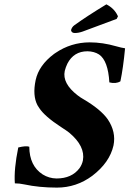

<svg xmlns="http://www.w3.org/2000/svg" viewBox="-20 -853 595 883"><path d="M555.2 -630.9Q546.4 -539.1 533.7 -479Q512.7 -466.3 482.9 -474.1Q477.1 -574.2 435.5 -602.5Q413.1 -616.7 382.3 -617.2Q319.3 -617.2 290 -560.5Q282.2 -544.4 277.8 -526.9Q265.6 -469.7 336.9 -414.6Q349.6 -404.8 361.8 -397.9Q442.9 -350.6 475.6 -304.2Q514.6 -246.1 502 -184.1Q484.4 -105.5 404.3 -44.4Q331.1 9.8 241.7 9.8Q160.2 9.8 91.8 -4.9Q69.3 -9.8 48.3 -9.8Q43.5 -74.7 64 -174.8Q100.1 -183.6 114.7 -178.2Q115.2 -90.3 176.3 -50.8Q205.6 -32.7 239.7 -32.2Q310.1 -32.2 345.7 -79.6Q357.4 -96.2 361.3 -115.2Q373 -180.7 297.9 -243.2Q287.6 -251.5 260.3 -269Q185.5 -317.9 160.6 -356Q156.2 -363.3 152.3 -369.1Q128.9 -413.6 144 -484.9Q158.7 -552.7 228.5 -605Q232.4 -607.9 235.8 -609.9Q306.2 -657.7 392.1 -658.2Q452.1 -658.2 514.6 -640.1Q538.1 -633.3 555.2 -630.9ZM469.2 -833Q505.4 -814.5 521 -781.2Q522 -778.8 522.5 -777.8L516.6 -766.1L360.4 -708Q341.3 -701.2 324.2 -701.2Q310.5 -701.2 307.1 -711.9Q306.6 -714.4 307.1 -715.8Q311 -729 321.8 -736.8Q375.5 -775.9 469.2 -833Z"/></svg>

Font: Linux Libertine Slanted O
Style: Bold Slanted
Weight: 700
Designer: Philipp H. Poll
Foundry: Philipp H. Poll
Version: Version 5.0.0